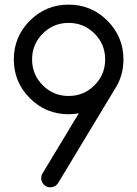

<svg xmlns="http://www.w3.org/2000/svg" viewBox="-20 -801 587 821"><path d="M316.9 -316.4Q295.9 -312.5 273.4 -312.5Q176.3 -312.5 107.7 -381.1Q39.1 -449.7 39.1 -546.9Q39.1 -644 107.7 -712.6Q176.3 -781.2 273.4 -781.2Q370.6 -781.2 439.2 -712.6Q507.8 -644 507.8 -546.9Q507.8 -475.1 470.2 -418.9L230.5 -21.5Q227.5 -16.1 223.1 -11.7Q211.4 0 195.3 0Q179.2 0 167.7 -11.5Q156.2 -22.9 156.2 -39.1Q156.2 -50.3 161.6 -59.1ZM117.2 -546.9Q117.2 -481.9 162.8 -436.3Q208.5 -390.6 273.4 -390.6Q338.4 -390.6 384 -436.3Q429.7 -481.9 429.7 -546.9Q429.7 -611.8 384 -657.5Q338.4 -703.1 273.4 -703.1Q208.5 -703.1 162.8 -657.5Q117.2 -611.8 117.2 -546.9Z"/></svg>

Font: Comfortaa
Style: Regular
Weight: 400
Designer: Johan Aakerlund - aajohan
Foundry: Johan Aakerlund
Version: Version 2.004 2013